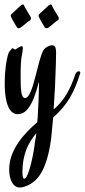

<svg xmlns="http://www.w3.org/2000/svg" viewBox="-20 -504 378 856"><path d="M336 -173C337 -174 338 -178 338 -179C338 -184 336 -186 331 -186C325 -186 320 -182 316 -173C293 -106 267 -56 219 -16L225 -112C225 -133 230 -213 230 -267C230 -297 224 -302 211 -302C200 -302 182 -293 174 -281C147 -235 128 -67 92 -67C73 -67 72 -108 72 -167C72 -210 73 -242 80 -271C81 -279 82 -285 82 -289C82 -295 80 -298 77 -298C69 -298 50 -283 47 -283C42 -283 41 -289 36 -289C33 -289 31 -285 28 -281C25 -278 21 -274 18 -267C7 -235 1 -182 1 -135C1 -19 33 5 59 5C94 5 125 -26 154 -141C153 -105 153 -60 150 -21C149 -6 149 16 146 41C88 91 21 163 21 251C21 299 39 332 68 332C79 332 93 328 109 320C138 304 187 272 208 114L217 20C280 -35 312 -95 336 -173ZM136 127C132 173 108 293 88 293C84 293 80 286 80 263C80 186 105 133 142 90C141 103 139 115 136 127ZM117 -428C114 -433 89 -473 87 -480C86 -483 85 -484 82 -484C78 -484 76 -481 73 -480L32 -442C29 -439 28 -436 28 -433C28 -430 30 -428 31 -425C35 -418 41 -405 49 -393C54 -385 56 -378 63 -378C68 -378 72 -381 77 -385C86 -390 92 -398 107 -409C114 -413 118 -415 118 -422C118 -424 118 -426 117 -428ZM241 -428C238 -433 213 -473 211 -480C210 -483 209 -484 206 -484C202 -484 200 -481 197 -480L156 -442C153 -439 152 -436 152 -433C152 -430 154 -428 155 -425C159 -418 165 -405 173 -393C178 -385 180 -378 187 -378C192 -378 196 -381 201 -385C210 -390 216 -398 231 -409C238 -413 242 -415 242 -422C242 -424 242 -426 241 -428Z"/></svg>

Font: Engagement
Style: Regular
Weight: 400
Designer: Astigmatic (AOETI)
Foundry: Astigmatic (AOETI)
Version: Version 1.000